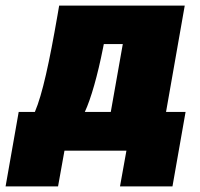

<svg xmlns="http://www.w3.org/2000/svg" viewBox="-78 -540 715 688"><path d="M-58 128H130L153 0H375L352 128H540L587 -139H517L584 -520H134L128 -485C99 -318 74 -202 47 -139H-11ZM226 -139C248 -186 272 -271 291 -367L294 -382H362L319 -139Z"/></svg>

Font: Fixel Text 20240404 Black
Style: Italic
Weight: 900
Width: 4
Italic angle: -10°
Designer: AlfaBravo + MacPaw
Foundry: Kyrylo Tkachov, Marchela Mozhyna, Serhii Makarenko, Maria Weinstein, Zakhar Kryvoshyya
Version: Version 1.211;Glyphs 3.2 (3225)